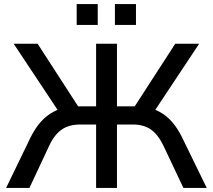

<svg xmlns="http://www.w3.org/2000/svg" viewBox="-20 -919 1041 939"><path d="M10 0 130 -248Q152 -292 179 -322.5Q206 -353 240 -371.5Q274 -390 315 -395L274 -363L47 -705H164L373 -382L350 -399H450V-705H552V-399H652L628 -382L837 -705H954L727 -363L687 -395Q728 -390 761.5 -371.5Q795 -353 822 -322Q849 -291 870 -248L991 0H877L780 -205Q753 -261 718 -285.5Q683 -310 630 -310H552V0H450V-310H372Q318 -310 282 -285.5Q246 -261 220 -205L124 0ZM542 -797V-899H645V-797ZM355 -797V-899H458V-797Z"/></svg>

Font: Nunito Sans 11pt SemiBold
Style: Regular
Weight: 600
Version: Version 3.101;gftools[0.9.27]